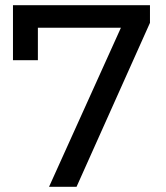

<svg xmlns="http://www.w3.org/2000/svg" viewBox="-20 -720 638 740"><path d="M558 -700V-632L275 0H169L446 -613H126V-488H30V-700Z"/></svg>

Font: Montserrat Alternates Medium
Style: Regular
Weight: 500
Designer: Julieta Ulanovsky
Foundry: Julieta Ulanovsky
Version: Version 7.200